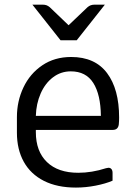

<svg xmlns="http://www.w3.org/2000/svg" viewBox="-20 -808 597 842"><path d="M502.4 -292.5Q502.4 -276.9 501 -262.7Q498 -238.3 474.6 -238.3H422.4H137.2V-228.5Q137.2 -144.5 185.8 -97.4Q234.4 -50.3 323.2 -50.3Q382.8 -50.3 444.8 -70.3Q452.6 -72.3 455.6 -72.3Q463.9 -72.3 468.8 -66.4Q473.6 -60.5 473.6 -49.8V-15.6Q442.9 -2.4 399.4 6.1Q356 14.6 313 14.6Q230.5 14.6 172.4 -14.9Q114.3 -44.4 84.2 -98.6Q54.2 -152.8 54.2 -226.1V-294.4Q54.2 -364.3 82.8 -424.6Q111.3 -484.9 165.3 -521.5Q219.2 -558.1 292 -558.1Q396.5 -558.1 449.5 -487.5Q502.4 -417 502.4 -292.5ZM137.2 -299.8H422.4Q421.4 -393.1 389.2 -444.1Q356.9 -495.1 290.5 -495.1Q246.6 -495.1 212.2 -468.8Q177.7 -442.4 158.2 -397.7Q138.7 -353 137.2 -299.8ZM245.6 -631.3H316.4L439.9 -787.6H395Q385.3 -787.6 377.9 -784.9Q370.6 -782.2 363.8 -776.4L280.8 -697.3L198.2 -776.4Q191.4 -782.2 184.1 -784.9Q176.8 -787.6 167 -787.6H122.1Z"/></svg>

Font: Lycee Sans
Style: Regular
Weight: 400
Designer: Justin Alvin
Foundry: Alkove Design
Version: Version 1.030